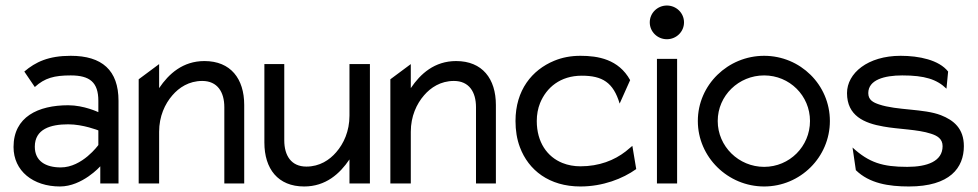

<svg xmlns="http://www.w3.org/2000/svg" viewBox="-20 -664 3541 695"><path d="M29 -132C29 -45 100 11 197 11C278 11 343 -62 343 -62V0H409V-299C409 -410 349 -462 236 -462C156 -462 109 -440 68 -405L106 -349C142 -382 177 -391 236 -391C305 -391 336 -366 336 -299V-258C336 -258 284 -283 227 -283C118 -283 29 -241 29 -132ZM106 -133C106 -197 163 -214 227 -214C281 -214 336 -192 336 -192V-139C336 -139 278 -58 200 -58C145 -58 106 -81 106 -133Z M482 0H556V-187C556 -243 577 -288 604 -319C628 -347 664 -371 712 -371C767 -371 792 -331 792 -276V0H864V-284C864 -379 815 -443 720 -443C642 -443 591 -397 556 -345V-432L482 -377Z M937 -148C937 -53 986 11 1081 11C1159 11 1210 -35 1245 -87V0H1319V-432H1245V-245C1245 -189 1224 -144 1197 -113C1173 -85 1137 -61 1089 -61C1034 -61 1009 -101 1009 -156V-432H937Z M1393 0H1467V-187C1467 -243 1488 -288 1515 -319C1539 -347 1575 -371 1623 -371C1678 -371 1703 -331 1703 -276V0H1775V-284C1775 -379 1726 -443 1631 -443C1553 -443 1502 -397 1467 -345V-432L1393 -377Z M1846 -226C1846 -192 1851 -160 1862 -131C1893 -48 1968 11 2081 11C2162 11 2234 -17 2283 -52L2269 -136L2245 -116C2204 -84 2149 -62 2081 -62C2058 -62 2036 -66 2016 -74C1961 -96 1923 -149 1923 -226C1923 -249 1927 -271 1935 -291C1958 -347 2008 -390 2086 -390C2160 -390 2200 -366 2223 -289L2261 -374C2219 -450 2144 -462 2081 -462C2046 -462 2015 -456 1986 -444C1906 -411 1846 -338 1846 -226Z M2332 -583C2332 -549 2360 -522 2394 -522C2428 -522 2456 -549 2456 -583C2456 -617 2428 -644 2394 -644C2360 -644 2332 -617 2332 -583ZM2358 0H2431V-451H2358Z M2506 -226C2506 -95 2615 11 2746 11C2877 11 2984 -95 2984 -226C2984 -357 2877 -462 2746 -462C2615 -462 2506 -357 2506 -226ZM2578 -226C2578 -318 2654 -391 2746 -391C2838 -391 2912 -318 2912 -226C2912 -134 2838 -60 2746 -60C2654 -60 2578 -134 2578 -226Z M3046 -327C3046 -245 3108 -218 3178 -206C3232 -196 3302 -196 3350 -180C3372 -173 3392 -162 3392 -135C3392 -80 3336 -60 3264 -60C3175 -60 3126 -75 3066 -130L3078 -48C3127 0 3197 11 3270 11C3419 11 3469 -57 3469 -135C3469 -199 3432 -229 3386 -247C3324 -271 3227 -264 3162 -286C3141 -293 3123 -302 3123 -327C3123 -375 3181 -391 3246 -391C3327 -391 3371 -377 3406 -343L3412 -405C3379 -447 3307 -462 3240 -462C3121 -462 3046 -399 3046 -327Z"/></svg>

Font: Charger Pro
Style: Regular
Weight: 400
Designer: Jasper
Foundry: Cannot Into Space Fonts
Version: Version 1.09